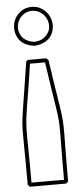

<svg xmlns="http://www.w3.org/2000/svg" viewBox="-60 -908 398 950"><g transform="rotate(-5 139.5 -433.0)"><path d="M229 9.8H47.9Q45.4 6.8 43.5 3.9Q41.5 1 39.1 -1.5Q39.1 -62.5 38.8 -106.2Q38.6 -149.9 38.1 -181.6Q37.6 -213.4 37.6 -235.4Q37.6 -257.3 37.8 -274.2Q38.1 -291 39.3 -305.7Q40.5 -320.3 42.7 -337.2Q44.9 -354 48.3 -375.7Q51.8 -397.5 56.6 -429Q61.5 -460.4 68.6 -503.9Q75.7 -547.4 84.5 -607.9Q86.9 -610.4 88.9 -612.1Q90.8 -613.8 93.3 -616.2H184.6Q187.5 -613.8 190.2 -611.3Q192.9 -608.9 195.3 -606.4Q204.1 -545.9 210.9 -502.4Q217.8 -459 222.7 -427.5Q227.5 -396 231 -374.3Q234.4 -352.5 236.6 -335.4Q238.8 -318.4 239.7 -304Q240.7 -289.6 241.2 -272.5Q241.7 -255.4 241.5 -233.4Q241.2 -211.4 240.7 -179.9Q240.2 -148.4 240 -104.5Q239.7 -60.5 239.7 0ZM102.5 -596.7Q93.8 -538.1 87.2 -496.1Q80.6 -454.1 75.4 -423.6Q70.3 -393.1 67.1 -372.1Q64 -351.1 61.8 -334.7Q59.6 -318.4 58.6 -304.2Q57.6 -290 57.1 -273.7Q56.6 -257.3 56.9 -236.1Q57.1 -214.8 57.6 -184.1Q58.1 -153.3 58.3 -111.1Q58.6 -68.8 58.6 -9.8H220.2Q220.2 -67.9 220.5 -109.9Q220.7 -151.9 221.2 -182.1Q221.7 -212.4 221.7 -233.6Q221.7 -254.9 221.4 -271.2Q221.2 -287.6 220.2 -302Q219.2 -316.4 217 -333Q214.8 -349.6 211.7 -370.8Q208.5 -392.1 203.6 -422.6Q198.7 -453.1 192.4 -495.6Q186 -538.1 177.2 -596.7ZM134.8 -683.1Q110.4 -685.1 87.6 -696Q64.9 -707 52.2 -729.5Q39.1 -753.4 39.6 -779.5Q40 -805.7 51.8 -826.9Q63.5 -848.1 85 -862.1Q106.4 -876 134.8 -876Q160.6 -876 181.2 -864Q201.7 -852.1 214.4 -833Q227.1 -814 230.5 -790.3Q233.9 -766.6 225.1 -742.7Q214.4 -713.9 189.2 -699.5Q164.1 -685.1 134.8 -683.1ZM134.8 -702.6Q153.3 -703.6 167.7 -709.7Q182.1 -715.8 194.8 -730Q211.4 -748.5 212.9 -770.5Q214.4 -792.5 205.1 -811.5Q195.8 -830.6 177.2 -843.5Q158.7 -856.4 134.8 -856.4Q115.2 -856.4 99.4 -847.7Q83.5 -838.9 73.2 -824.5Q63 -810.1 59.6 -791.7Q56.2 -773.4 62 -755.4Q69.8 -730.5 90.1 -717.5Q110.4 -704.6 134.8 -702.6Z"/></g></svg>

Font: Preussische VI 9 Linie
Style: Regular
Weight: 400
Designer: Peter Wiegel
Foundry: Peter Wiegel
Version: Version 1.000 2009 initial release